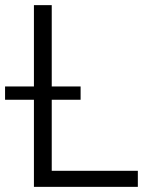

<svg xmlns="http://www.w3.org/2000/svg" viewBox="-48 -727 600 747"><path d="M84 -338.9H-28.3V-390.6H84V-707H153.3V-390.6H265.6V-338.9H153.3V-62.5H488.3V0H84Z"/></svg>

Font: Pretendard Std Light
Style: Regular
Weight: 300
Designer: Base glyphs from Inter by Rasmus Andersson; Hangeul glyphs from Noto Sans CJK(Source Han Sans) by Jang Soo-young and Kan
Foundry: Kil Hyung-jin
Version: Version 1.309